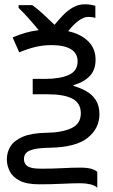

<svg xmlns="http://www.w3.org/2000/svg" viewBox="-20 -684 530 898"><path d="M377 -664Q393 -664 406 -661.5Q419 -659 426 -657V-600Q413 -605 393 -605Q371 -605 346 -586Q321 -567 299 -538Q358 -525 392.5 -491Q427 -457 427 -405Q427 -356 399 -327.5Q371 -299 324 -286V-282Q356 -273 383.5 -257.5Q411 -242 428 -216Q445 -190 445 -150Q445 -83 389.5 -39Q334 5 212 7Q160 8 134.5 15Q109 22 100.5 33.5Q92 45 92 60Q92 82 109 93.5Q126 105 172 105Q225 105 271.5 102.5Q318 100 355 100Q388 100 407 105.5Q426 111 435 120V194Q424 183 402 178Q380 173 357 173Q323 173 271 175.5Q219 178 163 178Q104 178 71 160.5Q38 143 25 116Q12 89 12 61Q12 28 29 0.5Q46 -27 87 -44.5Q128 -62 198 -63Q270 -64 314 -84.5Q358 -105 358 -154Q358 -201 319.5 -222Q281 -243 203 -243H133V-315H191Q260 -315 301.5 -333.5Q343 -352 343 -397Q343 -435 311.5 -454Q280 -473 221 -473Q182 -473 146 -464.5Q110 -456 70 -439L39 -509Q70 -522 99 -530.5Q128 -539 161 -543Q140 -569 113.5 -598.5Q87 -628 67 -647V-660H131Q155 -643 181 -619Q207 -595 235 -568Q254 -591 275 -613Q296 -635 321.5 -649.5Q347 -664 377 -664Z"/></svg>

Font: Noto Sans IKEA
Style: Regular
Weight: 400
Designer: Monotype Design Team
Foundry: Monotype Imaging Inc.
Version: Version 2.001